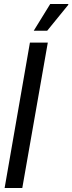

<svg xmlns="http://www.w3.org/2000/svg" viewBox="-20 -936 360 956"><path d="M3 0 129 -724H218L91 0ZM148 -783 230 -916H320V-912L215 -783Z"/></svg>

Font: Archivo ExtraCondensed Medium
Style: Italic
Weight: 500
Width: 2
Italic angle: -10°
Designer: Hector Gatti
Foundry: Omnibus-Type
Version: Version 2.001